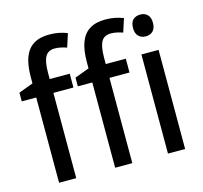

<svg xmlns="http://www.w3.org/2000/svg" viewBox="-109 -886 1068 1008"><g transform="rotate(-15 425.0 -382.5)"><path d="M293 -463.4H184.1V0H90.8V-463.4H12.2V-510.7L90.8 -540V-574.2Q90.8 -639.6 106.9 -681.9Q123 -724.1 156.5 -744.6Q189.9 -765.1 241.2 -765.1Q270 -765.1 293.7 -760.3Q317.4 -755.4 338.9 -747.1L315.4 -674.3Q300.3 -679.7 283.9 -683.3Q267.6 -687 250.5 -687Q215.3 -687 200 -661.1Q184.6 -635.3 184.1 -575.7V-538.6H293ZM597.7 -463.4H488.8V0H395.5V-463.4H316.9V-510.7L395.5 -540V-574.2Q395.5 -639.6 411.6 -681.9Q427.7 -724.1 461.2 -744.6Q494.6 -765.1 545.9 -765.1Q574.7 -765.1 598.4 -760.3Q622.1 -755.4 643.6 -747.1L620.1 -674.3Q605 -679.7 588.6 -683.3Q572.3 -687 555.2 -687Q520 -687 504.6 -661.1Q489.3 -635.3 488.8 -575.7V-538.6H597.7ZM775.9 -538.6V0H682.6V-538.6ZM730.5 -742.7Q754.9 -742.7 769.5 -728Q784.2 -713.4 784.2 -683.6Q784.2 -654.3 769.3 -639.4Q754.4 -624.5 730.5 -624.5Q706.1 -624.5 690.9 -639.4Q675.8 -654.3 675.8 -683.6Q675.8 -713.9 690.7 -728.3Q705.6 -742.7 730.5 -742.7Z"/></g></svg>

Font: Open Sans SemiCondensed Medium
Style: Regular
Weight: 500
Width: 4
Designer: Monotype Design Team
Foundry: Monotype Imaging Inc.
Version: Version 3.000